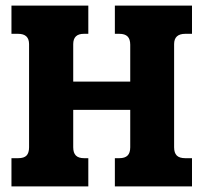

<svg xmlns="http://www.w3.org/2000/svg" viewBox="-20 -667 728 687"><path d="M21 -101H45Q66 -101 75 -110.5Q84 -120 84 -140V-509Q84 -546 45 -546H21V-647H296V-546H280Q242 -546 242 -509V-375H446V-507Q446 -527 436.5 -536.5Q427 -546 407 -546H391V-647H667V-546H643Q603 -546 603 -509V-140Q603 -120 612.5 -110.5Q622 -101 643 -101H667V0H391V-101H407Q427 -101 436.5 -110.5Q446 -120 446 -140V-274H242V-140Q242 -120 251.5 -110.5Q261 -101 281 -101H296V0H21Z"/></svg>

Font: Pridi SemiBold
Style: Regular
Weight: 600
Designer: Katatrad Team
Foundry: CadsonDemak
Version: Version 1.001